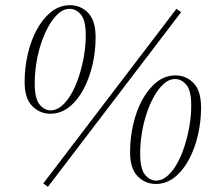

<svg xmlns="http://www.w3.org/2000/svg" viewBox="-20 -703 828 741"><path d="M174 -264Q134 -264 104.5 -293.5Q75 -323 75 -387Q75 -441 87 -493.5Q99 -546 122 -588.5Q145 -631 177.5 -657Q210 -683 251 -683Q291 -683 320 -653.5Q349 -624 349 -559Q349 -505 337 -453Q325 -401 302 -358Q279 -315 246.5 -289.5Q214 -264 174 -264ZM176 -277Q198 -277 218.5 -294.5Q239 -312 256 -342Q273 -372 285 -409.5Q297 -447 304 -487Q311 -527 311 -566Q311 -625 292 -647Q273 -669 249 -669Q226 -669 206 -651.5Q186 -634 169 -604.5Q152 -575 139.5 -538Q127 -501 120.5 -460.5Q114 -420 114 -381Q114 -323 132.5 -300Q151 -277 176 -277ZM165 18 147 5 661 -669 679 -656ZM581 7Q541 7 511.5 -22.5Q482 -52 482 -116Q482 -170 494 -222.5Q506 -275 529 -317.5Q552 -360 584.5 -386Q617 -412 658 -412Q698 -412 727 -382.5Q756 -353 756 -288Q756 -234 744 -182Q732 -130 709 -87Q686 -44 653.5 -18.5Q621 7 581 7ZM583 -6Q605 -6 625.5 -23.5Q646 -41 663 -71Q680 -101 692 -138.5Q704 -176 711 -216Q718 -256 718 -295Q718 -354 699 -376Q680 -398 656 -398Q633 -398 613 -380.5Q593 -363 576 -333.5Q559 -304 546.5 -267Q534 -230 527.5 -189.5Q521 -149 521 -110Q521 -52 539.5 -29Q558 -6 583 -6Z"/></svg>

Font: Source Serif 4 48pt Light
Style: Italic
Weight: 300
Italic angle: -12°
Designer: Frank Grießhammer
Foundry: Adobe Systems Incorporated
Version: Version 4.004;hotconv 1.0.116;makeotfexe 2.5.65601